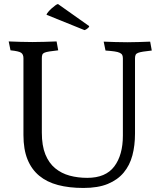

<svg xmlns="http://www.w3.org/2000/svg" viewBox="-20 -918 794 950"><path d="M421 -789Q421 -785 420 -784Q409 -772 398 -769L210 -845Q211 -850 218.5 -859Q226 -868 235.5 -876.5Q245 -885 254 -891.5Q263 -898 267 -898ZM393 12Q322 12 267 -2.5Q212 -17 174 -48.5Q136 -80 116 -129.5Q96 -179 96 -250V-630Q96 -649 84.5 -657Q73 -665 32 -669L23 -713Q55 -712 80.5 -711Q106 -710 140 -710Q171 -710 199 -711Q227 -712 260 -713L268 -669Q241 -666 225 -663.5Q209 -661 200.5 -657.5Q192 -654 189.5 -647.5Q187 -641 187 -630V-262Q187 -197 204.5 -154Q222 -111 253 -85.5Q284 -60 324.5 -49Q365 -38 412 -38Q503 -38 545.5 -94.5Q588 -151 588 -247V-629Q588 -639 585 -645.5Q582 -652 573 -656.5Q564 -661 547 -663.5Q530 -666 502 -668L493 -712Q525 -711 550.5 -710Q576 -709 610 -709Q641 -709 665.5 -710Q690 -711 723 -712L731 -668Q704 -665 688 -662.5Q672 -660 663 -656.5Q654 -653 651 -646.5Q648 -640 648 -629V-257Q648 -198 635 -149Q622 -100 592 -64Q562 -28 513.5 -8Q465 12 393 12Z"/></svg>

Font: Lusitana
Style: Regular
Weight: 400
Designer: Ana Paula Megda
Foundry: Ana Paula Megda
Version: Version 1.000; ttfautohint (v1.1) -l 8 -r 50 -G 200 -x 14 -D